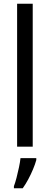

<svg xmlns="http://www.w3.org/2000/svg" viewBox="-20 -780 264 1021"><path d="M154 0H71V-760H154ZM173 71Q167 93 155.5 120.5Q144 148 130 174Q116 200 101 221H54V210Q61 192 68 165Q75 138 81 109.5Q87 81 89 61H173Z"/></svg>

Font: Noto Sans Arabic Condensed
Style: Regular
Weight: 400
Width: 3
Designer: Monotype Design Team, Nadine Chahine, Nizar Qandah and Khaled Hosny
Foundry: Monotype Imaging Inc.
Version: Version 2.012